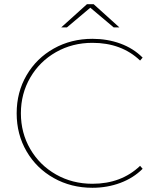

<svg xmlns="http://www.w3.org/2000/svg" viewBox="-20 -887 751 910"><path d="M418 3Q317 3 235 -43Q153 -89 106 -169.5Q59 -250 59 -350Q59 -450 106 -530.5Q153 -611 235 -657Q317 -703 418 -703Q489 -703 550.5 -680.5Q612 -658 656 -614L644 -600Q556 -684 418 -684Q323 -684 245.5 -640Q168 -596 123.5 -519.5Q79 -443 79 -350Q79 -257 123.5 -180.5Q168 -104 245.5 -60Q323 -16 418 -16Q555 -16 644 -101L656 -87Q612 -43 550 -20Q488 3 418 3ZM392 -867H424L546 -757H519L405 -853H411L297 -757H270Z"/></svg>

Font: Montserrat
Style: Regular
Weight: 400
Designer: Julieta Ulanovsky
Foundry: Julieta Ulanovsky
Version: Version 8.000